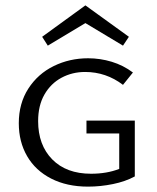

<svg xmlns="http://www.w3.org/2000/svg" viewBox="-20 -689 585 715"><path d="M158 -519 137 -552 298 -669 460 -552 438 -519 298 -603ZM482 -240V-32Q447 -13 400.5 -3.5Q354 6 308 6Q229 6 170.5 -24Q112 -54 81 -107.5Q50 -161 50 -230Q50 -304 85.5 -359Q121 -414 180 -443Q239 -472 308 -472Q353 -472 396 -459Q439 -446 475 -419L438 -373Q375 -421 297 -421Q249 -421 209 -399.5Q169 -378 145.5 -337Q122 -296 122 -238Q122 -149 174.5 -95.5Q227 -42 319 -42Q378 -42 424 -60V-192H302V-240Z"/></svg>

Font: Ysabeau SC
Style: Regular
Weight: 400
Designer: Christian Thalmann (Catharsis Fonts)
Version: Version 0.003